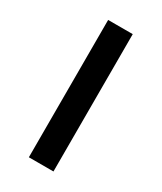

<svg xmlns="http://www.w3.org/2000/svg" viewBox="-144 -592 548 649"><g transform="rotate(30 130.0 -268.0)"><path d="M177 0H81V-536H177Z"/></g></svg>

Font: Myanmar Chatu
Style: Regular
Weight: 400
Designer: Danh Hong
Foundry: Google Inc.
Version: Version 2.00 November 20, 2015